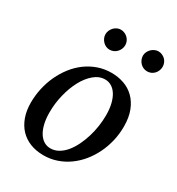

<svg xmlns="http://www.w3.org/2000/svg" viewBox="-170 -802 847 921"><g transform="rotate(30 253.0 -342.0)"><path d="M374 -304.2Q374 -339.8 367.2 -367.2Q360.4 -394.5 348.6 -413.1Q336.9 -431.6 320.6 -441.4Q304.2 -451.2 285.2 -451.2Q252.4 -451.2 224.4 -427.5Q196.3 -403.8 175.8 -365.5Q155.3 -327.1 143.6 -279.1Q131.8 -231 131.8 -182.1Q131.8 -145 138.7 -117.2Q145.5 -89.4 157.7 -70.6Q169.9 -51.8 186 -42.5Q202.1 -33.2 221.2 -33.2Q244.6 -33.2 265.4 -45.2Q286.1 -57.1 303 -77.4Q319.8 -97.7 333 -124.5Q346.2 -151.4 355.5 -181.4Q364.7 -211.4 369.4 -243.2Q374 -274.9 374 -304.2ZM475.1 -299.8Q475.1 -259.3 466.1 -220.5Q457 -181.6 440.2 -147Q423.3 -112.3 399.7 -83.3Q376 -54.2 346.4 -33Q316.9 -11.7 282.2 0.2Q247.6 12.2 209 12.2Q168 12.2 134.8 -1Q101.6 -14.2 78.6 -38.8Q55.7 -63.5 43.2 -98.4Q30.8 -133.3 30.8 -176.8Q30.8 -217.3 39.6 -256.6Q48.3 -295.9 64.7 -331.1Q81.1 -366.2 104.5 -396.2Q127.9 -426.3 157.5 -448Q187 -469.7 221.9 -481.9Q256.8 -494.1 295.9 -494.1Q332 -494.1 364.5 -482.9Q397 -471.7 421.6 -447.8Q446.3 -423.8 460.7 -387.2Q475.1 -350.6 475.1 -299.8ZM285.6 -641.1Q285.6 -629.9 281.2 -619.6Q276.9 -609.4 269.3 -601.6Q261.7 -593.8 251.7 -589.4Q241.7 -585 230.5 -585Q219.7 -585 210 -589.4Q200.2 -593.8 192.9 -601.6Q185.5 -609.4 181.2 -619.1Q176.8 -628.9 176.8 -640.1Q176.8 -650.9 181.2 -660.9Q185.5 -670.9 192.9 -678.7Q200.2 -686.5 210 -691.2Q219.7 -695.8 230.5 -695.8Q241.7 -695.8 251.7 -691.4Q261.7 -687 269.3 -679.7Q276.9 -672.4 281.2 -662.4Q285.6 -652.3 285.6 -641.1ZM492.7 -641.1Q492.7 -629.9 488.5 -619.6Q484.4 -609.4 477.1 -601.6Q469.7 -593.8 459.7 -589.4Q449.7 -585 438.5 -585Q427.2 -585 417.2 -589.4Q407.2 -593.8 399.9 -601.6Q392.6 -609.4 388.2 -619.6Q383.8 -629.9 383.8 -641.1Q383.8 -651.4 388.4 -661.4Q393.1 -671.4 400.6 -679Q408.2 -686.5 418.2 -691.2Q428.2 -695.8 438.5 -695.8Q449.7 -695.8 459.7 -691.4Q469.7 -687 477.1 -679.7Q484.4 -672.4 488.5 -662.4Q492.7 -652.3 492.7 -641.1Z"/></g></svg>

Font: Charis SIL Afr
Style: Italic
Weight: 400
Italic angle: -11°
Foundry: SIL International
Version: Version 5.000